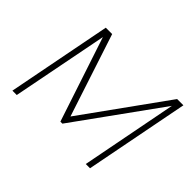

<svg xmlns="http://www.w3.org/2000/svg" viewBox="-138 -957 1214 1214"><g transform="rotate(45 469.0 -349.5)"><path d="M845 -699H901L765 0H727L852 -645L442 -76H424L236 -644L110 0H71L207 -699H264L446 -144Z"/></g></svg>

Font: Gontserrat ExtraLight
Style: Italic
Weight: 275
Italic angle: -11.3°
Designer: Julieta Ulanovsky
Foundry: Julieta Ulanovsky
Version: Version 6.001